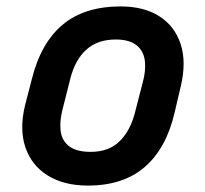

<svg xmlns="http://www.w3.org/2000/svg" viewBox="-20 -567 640 598"><path d="M356 -547Q428 -547 476 -516.5Q524 -486 542.5 -430Q561 -374 543 -298L524 -217Q498 -105 431 -47Q364 11 254 11Q179 11 128.5 -20.5Q78 -52 59 -108.5Q40 -165 58 -239L79 -320Q107 -433 175 -490Q243 -547 356 -547ZM341 -444Q284 -444 249 -412.5Q214 -381 199 -322L174 -223Q166 -191 168.5 -163Q171 -135 188 -118Q211 -94 262 -94Q318 -94 351.5 -126Q385 -158 400 -215L425 -312Q434 -345 431.5 -374Q429 -403 411 -421Q388 -444 341 -444Z"/></svg>

Font: Recursive Sn Lnr St SmB
Style: Italic
Weight: 600
Italic angle: -15°
Version: Version 1.079;hotconv 1.0.112;makeotfexe 2.5.65598; ttfautoh